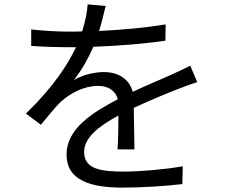

<svg xmlns="http://www.w3.org/2000/svg" viewBox="-20 -815 1040 874"><path d="M592 -135C591 -183 590 -267 589 -324C664 -359 735 -388 791 -410C817 -420 853 -434 878 -441L846 -516C818 -502 794 -490 764 -477C712 -453 652 -429 584 -397C569 -456 517 -487 453 -487C409 -487 352 -473 316 -450C352 -496 383 -551 405 -602C513 -606 635 -615 733 -630L734 -704C640 -688 532 -679 431 -674C445 -719 454 -760 461 -788L379 -795C377 -761 368 -716 354 -672C331 -671 310 -671 289 -671C244 -671 175 -675 122 -681V-606C176 -602 243 -600 285 -600H326C289 -522 224 -420 98 -298L166 -247C200 -287 228 -324 256 -351C302 -392 362 -424 427 -424C470 -424 506 -404 516 -363C401 -303 283 -229 283 -112C283 9 397 39 539 39C625 39 735 32 810 23L812 -58C725 -43 619 -34 542 -34C440 -34 363 -45 363 -123C363 -188 427 -239 519 -289C519 -237 518 -173 515 -135Z"/></svg>

Font: Source Han Sans KR Regular
Style: Regular
Weight: 400
Designer: Ryoko NISHIZUKA (kana & ideographs); Paul D. Hunt (Latin, Greek & Cyrillic); Wenlong ZHANG (bopomofo); Sandoll Communica
Foundry: Adobe Systems Incorporated
Version: Version 1.004;PS 1.004;hotconv 1.0.82;makeotf.lib2.5.63406